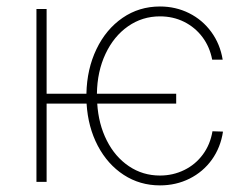

<svg xmlns="http://www.w3.org/2000/svg" viewBox="-20 -558 760 589"><path d="M520.5 -240.2H278.3Q282.2 -177.2 307.6 -127Q333 -76.7 375.5 -48.1Q418 -19.5 470.7 -19.5Q510.7 -19.5 545.2 -36.4Q579.6 -53.2 602.3 -84Q625 -114.7 631.8 -155.3L664.1 -154.3Q656.7 -105.5 629.9 -68.1Q603 -30.8 561.5 -10Q520 10.7 470.7 10.7Q409.2 10.7 359.6 -21.5Q310.1 -53.7 280 -110.8Q250 -168 245.6 -240.2H123V0H91.8V-530.3H123V-270.5H245.1Q246.6 -346.2 275.9 -407.2Q305.2 -468.3 356 -503.2Q406.7 -538.1 470.7 -538.1Q519 -538.1 560.1 -517.6Q601.1 -497.1 628.2 -460Q655.3 -422.9 663.1 -375H630.9Q623.5 -414.1 601.1 -444.1Q578.6 -474.1 544.9 -491Q511.2 -507.8 470.7 -507.8Q416.5 -507.8 372.8 -477.3Q329.1 -446.8 303.7 -392.8Q278.3 -338.9 277.3 -270.5H520.5Z"/></svg>

Font: Pretendard GOV Thin
Style: Regular
Weight: 100
Designer: Base glyphs from Inter by Rasmus Andersson; Hangeul glyphs from Noto Sans CJK(Source Han Sans) by Jang Soo-young and Kan
Foundry: Kil Hyung-jin
Version: Version 1.309